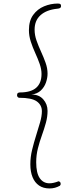

<svg xmlns="http://www.w3.org/2000/svg" viewBox="-20 -895 474 1082"><path d="M306 -875Q316 -875 320 -872Q324 -869 324 -861Q324 -854 319.5 -850.5Q315 -847 304 -846Q243 -840 209 -810Q175 -780 175 -728Q175 -697 186 -666Q197 -635 211.5 -603.5Q226 -572 237 -541Q248 -510 248 -480Q248 -456 239 -430Q230 -404 210 -385Q190 -366 157 -362Q199 -363 223.5 -335.5Q248 -308 248 -270Q248 -237 238.5 -202.5Q229 -168 216 -132Q203 -96 193.5 -58.5Q184 -21 184 19Q184 80 204 109Q224 138 259 138Q270 138 283 135Q296 132 306 128Q309 126 312 127Q315 128 317.5 130Q320 132 321 135.5Q322 139 322 142Q322 145 320.5 147.5Q319 150 317 152Q304 159 290 163Q276 167 259 167Q224 167 200 150.5Q176 134 163.5 103.5Q151 73 151 31Q151 -10 161 -51Q171 -92 183.5 -131.5Q196 -171 206 -206Q216 -241 216 -268Q216 -303 187.5 -323.5Q159 -344 88 -344Q84 -344 80 -348Q76 -352 76 -358Q76 -367 80.5 -370.5Q85 -374 92 -374Q154 -374 184 -400.5Q214 -427 214 -478Q214 -505 203.5 -535Q193 -565 178.5 -596.5Q164 -628 153.5 -660.5Q143 -693 143 -725Q143 -778 167 -811Q191 -844 228.5 -859.5Q266 -875 306 -875Z"/></svg>

Font: Playpen Sans Thin
Style: Regular
Weight: 250
Designer: Laura Meseguer, Veronika Burian, José Scaglione
Foundry: TypeTogether
Version: Version 1.001